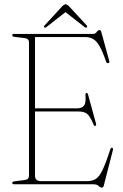

<svg xmlns="http://www.w3.org/2000/svg" viewBox="-20 -858 573 894"><path d="M37 -694Q37 -700 45.5 -700H412Q424 -700 430.2 -709Q436.5 -718 443.5 -718Q449.5 -718 452 -708L488.5 -575Q491.5 -565 483.5 -564Q476.5 -563 473.5 -572.5Q458 -617.5 444 -642.2Q430 -667 414 -676.2Q398 -685.5 375.5 -685.5H143V-353.5H338Q361 -353.5 371 -365.8Q381 -378 378 -412.5Q376.5 -423.5 382 -425Q388 -426.5 390.5 -416L427 -282.5Q429.5 -273 423.5 -272Q417.5 -270.5 415 -279.5Q400.5 -315 386.5 -327Q372.5 -339 345.5 -339H143V-40Q143 -14.5 171 -14.5H384.5Q409 -14.5 425.5 -24.5Q442 -34.5 457.2 -66Q472.5 -97.5 493.5 -162.5Q496.5 -171 501.5 -170Q508 -169 505.5 -158.5L463.5 5Q461 15.5 455 15.5Q447.5 15.5 439 7.8Q430.5 0 413.5 0H45.5Q37 0 37 -6.5Q37 -12.5 47 -13.5L96 -20Q115 -22 115 -40.5V-660Q115 -678 96 -680.5L47 -686.5Q37 -687.5 37 -694ZM198 -733.5Q190.5 -727 187 -730Q182 -734 188 -740L268.5 -827.5Q278.5 -838 285 -838Q292.5 -838 302.5 -827.5L383.5 -740Q388.5 -734 383.5 -730Q379.5 -727 372 -733.5L285 -801.5Z"/></svg>

Font: Fraunces 144pt S050 Thin
Style: Regular
Weight: 100
Version: Version 1.000; ttfautohint (v1.8.3)